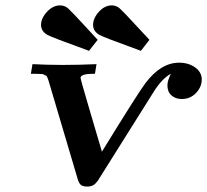

<svg xmlns="http://www.w3.org/2000/svg" viewBox="-20 -682 766 710"><path d="M94.2 -409.2 100.1 -444.8Q156.2 -441.9 211.9 -441.9Q273.9 -441.9 336.9 -444.8L331.1 -409.2H326.2Q278.3 -409.2 277.8 -394Q277.8 -389.2 315.4 -261.5Q353 -133.8 356.9 -121.1Q491.7 -340.3 518.1 -375Q575.2 -450.2 642.1 -450.2Q677.2 -450.2 701.7 -432.6Q726.1 -415 726.1 -387.9Q726.1 -360.8 705.1 -338.4Q684.1 -315.9 651.9 -315.9Q628.9 -315.9 614 -329.3Q599.1 -342.8 599.1 -366.2Q599.1 -383.3 611.8 -409.2Q578.6 -391.1 547.9 -341.8L354 -33.2Q352.1 -30.3 348.1 -23.7Q344.2 -17.1 342 -14.2Q339.8 -11.2 335.4 -6.1Q331.1 -1 327.1 1.5Q323.2 3.9 317.1 5.9Q311 7.8 304.2 7.8H300.8Q284.7 7.8 277.3 0Q270 -7.8 266.1 -23.9L162.1 -375Q161.1 -377 159.2 -384.5Q157.2 -392.1 156.5 -392.6Q155.8 -393.1 153.8 -397.9Q151.9 -402.8 149.4 -402.8Q147 -402.8 143.6 -405.5Q140.1 -408.2 134.5 -408.2Q128.9 -408.2 122.1 -408.7Q115.2 -409.2 105 -409.2ZM131.8 -589.8Q131.8 -614.7 153.8 -638.4Q175.8 -662.1 202.1 -662.1Q219.2 -662.1 232.2 -650.6Q245.1 -639.2 294.9 -585Q322.8 -555.2 340.8 -535.2V-534.2L309.1 -494.1Q168.9 -544.9 154.8 -553.2Q131.8 -566.9 131.8 -589.8ZM324.2 -589.8Q324.2 -614.7 345.7 -638.4Q367.2 -662.1 393.1 -662.1Q410.2 -662.1 423.1 -650.6Q436 -639.2 485.8 -585Q513.7 -555.2 532.2 -535.2V-534.2L501 -494.1Q360.8 -544.9 347.2 -553.2Q324.2 -566.9 324.2 -589.8Z"/></svg>

Font: CMU Serif Extra
Style: BoldSlanted
Weight: 700
Italic angle: -9.46001°
Version: Version 0.7.0